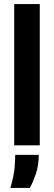

<svg xmlns="http://www.w3.org/2000/svg" viewBox="-20 -716 266 946"><path d="M50 0V-696H176V0ZM31 210Q49 150 52 109.5Q55 69 55 47H171Q171 98 157 139.5Q143 181 127 210Z"/></svg>

Font: Bricolage Grotesque 72pt SemiBold
Style: Regular
Weight: 600
Version: Version 1.001;gftools[0.9.33.dev8+g029e19f]